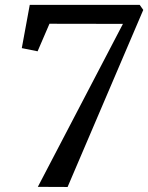

<svg xmlns="http://www.w3.org/2000/svg" viewBox="-20 -763 605 784"><path d="M482 -665.5 182 -666 133.5 -553.5 69 -566.5 101.5 -743H550.5L565 -722.5L256 0.5L134.5 0Z"/></svg>

Font: Merriweather 28pt
Style: Italic
Weight: 400
Italic angle: -7.8°
Version: Version 2.101